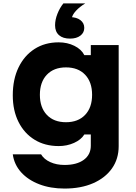

<svg xmlns="http://www.w3.org/2000/svg" viewBox="-20 -877 790 1116"><path d="M669.8 -27.4Q669.8 46.5 630.9 101.8Q592.1 157 521.3 188Q450.5 219 355.1 219Q273.3 219 208.4 194.1Q143.4 169.2 102.9 124.5Q62.5 79.7 54.3 20H218.7Q235.7 48.7 272 65.2Q308.2 81.8 355.1 81.8Q426.4 81.8 467.1 51.9Q507.8 21.9 507.8 -30V-95.5H470.3Q451.3 -64.7 410.4 -46.4Q369.5 -28 321.3 -28Q240.8 -28 180.9 -64.9Q121 -101.7 87.7 -168.1Q54.3 -234.5 54.3 -323Q54.3 -415.7 87.7 -484.8Q121 -553.9 180.9 -592.4Q240.8 -630.9 321.3 -630.9Q371.3 -630.9 412.2 -610.7Q453.1 -590.6 470.3 -556.4H507.8V-614.9H669.8ZM211.8 -325.9Q211.8 -251.8 252.4 -209.2Q292.9 -166.6 363.5 -166.6Q434.1 -166.6 474.7 -209.2Q515.3 -251.8 515.3 -325.9Q515.3 -400.1 474.7 -442.7Q434.1 -485.3 363.5 -485.3Q292.9 -485.3 252.4 -442.7Q211.8 -400.1 211.8 -325.9ZM387 -777.4Q424.7 -777.4 447.2 -760.2Q469.8 -743 469.8 -715Q469.8 -687 447.2 -669.8Q424.7 -652.6 387 -652.6Q349.3 -652.6 326.7 -669.8Q304.1 -687 304.1 -715Q304.1 -743 326.7 -760.2Q349.3 -777.4 387 -777.4ZM475.8 -857.4Q442.1 -837.1 420.5 -813.1Q398.9 -789.1 397.4 -769.4L387 -652.6Q345.5 -652.6 322.8 -672.8Q300.1 -693 300.1 -730Q300.1 -762 313.8 -796.8Q327.6 -831.7 348.6 -857.4Z"/></svg>

Font: Martian Mono SemiExpanded
Style: Regular
Weight: 400
Width: 6
Monospace: yes
Designer: Roman Shamin
Foundry: Evil Martians
Version: Version 1.000